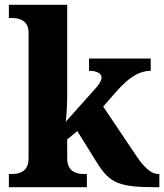

<svg xmlns="http://www.w3.org/2000/svg" viewBox="-20 -780 684 800"><path d="M17 0H342V-55H329C302 -55 260 -63 260 -120V-199L302 -234L384 -102C438 -15 479 0 630 0H644V-55H640C609 -55 579 -83 543 -138L410 -336L467 -401C519 -460 562 -485 608 -485V-536H351V-485C384 -485 403 -474 403 -457C403 -448 399 -436 381 -415L254 -273C256 -284 260 -342 260 -377V-760H17V-705H29C55 -705 99 -698 99 -645V-119C99 -62 56 -55 29 -55H17Z"/></svg>

Font: Noto Serif Hentaigana Bold
Style: Regular
Weight: 700
Designer: Kazuhiro Yamada
Foundry: nipponia
Version: Version 1.000